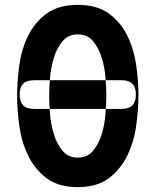

<svg xmlns="http://www.w3.org/2000/svg" viewBox="-20 -760 640 790"><path d="M120 -311.9H480Q510.2 -311.9 524.6 -326.3Q539 -340.7 539 -370.8Q539 -400.9 524.6 -415.4Q510.2 -429.9 480 -429.9H120Q89.8 -429.9 75.4 -415.5Q61 -401.1 61 -371Q61 -340.9 75.4 -326.4Q89.8 -311.9 120 -311.9ZM300 -111.5Q339.6 -111.5 362.6 -139.2Q385.7 -166.8 398 -206.4Q410.4 -246 414 -289.6Q417.6 -333.1 417.6 -365.6Q417.6 -397.8 414 -441.4Q410.4 -485 398 -524.2Q385.7 -563.5 362.6 -591Q339.6 -618.5 300 -618.5Q261.1 -618.5 237.7 -590.8Q214.3 -563.2 202 -523.6Q189.6 -484 186 -440.7Q182.4 -397.5 182.4 -365.3Q182.4 -332.8 186 -289.4Q189.6 -246 202 -206.4Q214.3 -166.8 237.7 -139.2Q261.1 -111.5 300 -111.5ZM300 10Q220.8 10 172.2 -26.5Q123.6 -63 96.3 -118.6Q69.1 -174.3 59.7 -240.3Q50.4 -306.3 50.4 -365.6Q50.4 -424.3 59.2 -490.1Q68.1 -556 95 -611.5Q121.9 -667 170.8 -703.5Q219.8 -740 300 -740Q379.2 -740 428.2 -704Q477.1 -668 504 -612.9Q530.9 -557.7 540.3 -492.7Q549.6 -427.7 549.6 -370.1Q549.6 -309.4 540.3 -242.6Q530.9 -175.7 503.5 -119.4Q476.1 -63 427.3 -26.5Q378.5 10 300 10Z"/></svg>

Font: Maple Mono
Style: Regular
Weight: 400
Monospace: yes
Designer: subframe7536
Version: Version 7.300